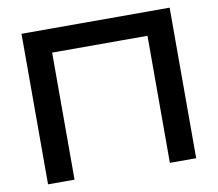

<svg xmlns="http://www.w3.org/2000/svg" viewBox="-81 -846 1069 942"><g transform="rotate(-10 453.0 -375.0)"><path d="M822 -750V0H691V-693L751 -633H156L216 -693V0H84V-750Z"/></g></svg>

Font: Bounded
Style: Regular
Weight: 400
Designer: Vlad Churkin
Version: Version 1.0